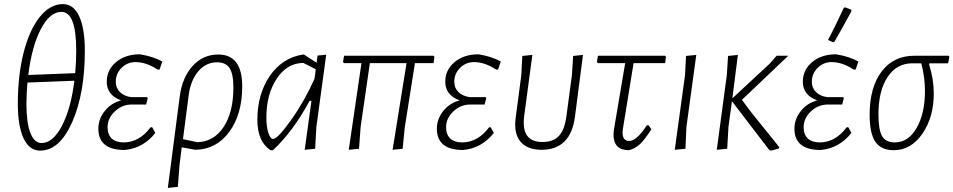

<svg xmlns="http://www.w3.org/2000/svg" viewBox="-20 -727 4653 937"><path d="M176 8Q123 8 95 -52Q67 -112 67 -221Q67 -358 95 -469Q123 -580 173.5 -643.5Q224 -707 287 -707Q339 -707 366.5 -647.5Q394 -588 394 -480Q394 -271 332.5 -131.5Q271 8 176 8ZM280 -669Q223 -669 179 -584.5Q135 -500 118 -361L347 -370Q352 -428 352 -480Q352 -669 280 -669ZM183 -29Q238 -29 282 -112.5Q326 -196 343 -333L114 -324Q109 -267 109 -218Q109 -129 128 -79Q147 -29 183 -29Z M588 5Q460 5 460 -99Q460 -146 491 -185Q522 -224 571 -237Q501 -263 501 -328Q501 -386 546.5 -424Q592 -462 663 -462Q726 -452 772 -427L759 -388L750 -387Q694 -424 641 -424Q602 -424 573.5 -396Q545 -368 545 -328Q545 -298 565 -278Q585 -258 620 -253H698L701 -248L693 -217H624Q576 -217 540.5 -183.5Q505 -150 505 -106Q505 -70 525.5 -51Q546 -32 583 -32Q660 -32 715 -106H723L738 -78Q678 -3 588 5Z M799 190 857 -255Q869 -349 920 -405Q971 -461 1045 -461Q1162 -461 1162 -306Q1162 -169 1099 -83.5Q1036 2 934 4L867 -8L856 79L848 185ZM901 -264 873 -48 943 -33Q1023 -35 1071 -107Q1119 -179 1119 -300Q1119 -366 1100.5 -394.5Q1082 -423 1039 -423Q986 -423 948.5 -380Q911 -337 901 -264Z M1300 6Q1236 -36 1236 -143Q1236 -267 1296.5 -356Q1357 -445 1459 -461H1463L1525 -421L1530 -456L1572 -460L1524 -108L1518 -1L1467 4L1500 -235H1491Q1410 -85 1312 6ZM1280 -154Q1280 -106 1290 -77.5Q1300 -49 1313 -49Q1335 -49 1401 -142Q1467 -235 1515 -343L1521 -389L1460 -420Q1381 -419 1330.5 -343Q1280 -267 1280 -154Z M1682 4 1744 -419H1659L1654 -424L1659 -455H2096L2100 -450L2096 -419H2005L1955 -103L1945 -1L1896 4L1964 -419H1785L1740 -108L1732 -1Z M2240 5Q2112 5 2112 -99Q2112 -146 2143 -185Q2174 -224 2223 -237Q2153 -263 2153 -328Q2153 -386 2198.5 -424Q2244 -462 2315 -462Q2378 -452 2424 -427L2411 -388L2402 -387Q2346 -424 2293 -424Q2254 -424 2225.5 -396Q2197 -368 2197 -328Q2197 -298 2217 -278Q2237 -258 2272 -253H2350L2353 -248L2345 -217H2276Q2228 -217 2192.5 -183.5Q2157 -150 2157 -106Q2157 -70 2177.5 -51Q2198 -32 2235 -32Q2312 -32 2367 -106H2375L2390 -78Q2330 -3 2240 5Z M2623 4Q2552 4 2519 -37Q2486 -78 2497 -155L2524 -360L2529 -454L2578 -459L2538 -160Q2522 -34 2627 -34Q2680 -34 2707.5 -63.5Q2735 -93 2744 -158L2771 -360L2777 -454L2825 -459L2786 -158Q2765 4 2623 4Z M3049 6Q2974 6 2974 -71L2976 -94L3031 -419H2898L2893 -424L2898 -455H3226L3230 -450L3226 -419H3072L3020 -99L3018 -81Q3018 -39 3051 -39Q3087 -39 3137 -116H3145L3159 -96Q3126 -45 3102.5 -23Q3079 -1 3049 6Z M3378 -459 3330 -108 3325 -1 3273 4 3323 -360 3328 -454Z M3478 4 3527 -360 3533 -454 3581 -459 3554 -247 3738 -418 3770 -455H3827L3601 -240Q3624 -207 3654.5 -168.5Q3685 -130 3727.5 -78Q3770 -26 3783 -9L3782 -3Q3766 3 3741 8L3735 6L3552 -233L3535 -108L3529 -1Z M4098 -689 4105 -691 4134 -680 4135 -672Q4091 -590 4052 -523L4045 -521L4021 -532Q4062 -610 4098 -689ZM3985 5Q3857 5 3857 -99Q3857 -146 3888 -185Q3919 -224 3968 -237Q3898 -263 3898 -328Q3898 -386 3943.5 -424Q3989 -462 4060 -462Q4123 -452 4169 -427L4156 -388L4147 -387Q4091 -424 4038 -424Q3999 -424 3970.5 -396Q3942 -368 3942 -328Q3942 -298 3962 -278Q3982 -258 4017 -253H4095L4098 -248L4090 -217H4021Q3973 -217 3937.5 -183.5Q3902 -150 3902 -106Q3902 -70 3922.5 -51Q3943 -32 3980 -32Q4057 -32 4112 -106H4120L4135 -78Q4075 -3 3985 5Z M4341 6Q4280 6 4252 -35Q4224 -76 4224 -167Q4224 -301 4282.5 -378Q4341 -455 4442 -455H4610L4613 -450L4607 -418H4516L4514 -413Q4537 -341 4537 -271Q4537 -155 4481.5 -74.5Q4426 6 4341 6ZM4347 -32Q4413 -32 4453.5 -103Q4494 -174 4494 -282Q4494 -350 4476 -418H4432Q4356 -418 4311.5 -351Q4267 -284 4267 -168Q4267 -93 4285 -62.5Q4303 -32 4347 -32Z"/></svg>

Font: Alegreya Sans Light
Style: Italic
Weight: 300
Italic angle: -7°
Designer: Juan Pablo del Peral
Foundry: Huerta Tipografica
Version: Version 2.007